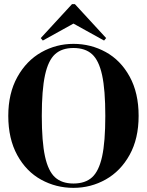

<svg xmlns="http://www.w3.org/2000/svg" viewBox="-20 -890 710 928"><path d="M20 -330Q20 -439 64 -518Q108 -597 180 -637.5Q252 -678 335 -678Q419 -678 491 -638.5Q563 -599 606.5 -520Q650 -441 650 -330Q650 -220 606.5 -141.5Q563 -63 491 -22.5Q419 18 335 18Q251 18 179 -21.5Q107 -61 63.5 -140Q20 -219 20 -330ZM489 -330Q489 -456 473.5 -527Q458 -598 425 -628Q392 -658 335 -658Q279 -658 246 -628Q213 -598 197.5 -526.5Q182 -455 182 -330Q182 -205 197.5 -134Q213 -63 246 -33Q279 -3 335 -3Q392 -3 425 -33Q458 -63 473.5 -133.5Q489 -204 489 -330ZM483 -694 335 -776 187 -694 177 -706 328 -870H342L493 -706Z"/></svg>

Font: DeepMind Serif Display
Style: Regular
Weight: 800
Designer: Frank Grießhammer / Modifications: Colophon Foundry
Foundry: Colophon Foundry
Version: Version 5.002